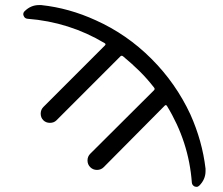

<svg xmlns="http://www.w3.org/2000/svg" viewBox="-20 -558 874 753"><path d="M726.6 -109.4Q773.4 -4.9 786.1 103.5Q786.1 108.4 786.1 113.3Q786.1 145.5 761.7 169.9Q756.8 174.8 751 174.8Q747.1 174.8 744.1 173.8Q733.4 168.9 732.4 158.2Q720.7 -2 634.8 -142.6Q630.9 -148.4 626 -143.6L386.7 97.7Q376 108.4 360.4 108.4Q344.7 108.4 334 97.7Q323.2 86.9 323.2 71.3Q323.2 55.7 334 44.9L584 -204.1Q588.9 -209 584 -214.8Q556.6 -250 526.9 -279.3Q497.1 -308.6 462.9 -336.9Q457 -341.8 452.1 -336.9L201.2 -85.9Q191.4 -76.2 175.8 -76.2Q160.2 -76.2 149.9 -86.4Q139.6 -96.7 139.6 -112.3Q139.6 -127.9 150.4 -138.7L391.6 -379.9Q396.5 -384.8 390.6 -388.7Q252 -471.7 87.9 -484.4Q77.1 -485.4 73.2 -495.1Q71.3 -499 71.3 -502Q71.3 -508.8 76.2 -513.7Q100.6 -538.1 132.8 -538.1Q136.7 -538.1 141.6 -538.1Q251 -526.4 355.5 -478.5Q477.5 -423.8 573.7 -327.6Q669.9 -231.4 726.6 -109.4Z"/></svg>

Font: Gen Jyuu Gothic P Normal
Style: Regular
Weight: 300
Designer: [Source Han Sans]
Ryoko NISHIZUKA  (kana & ideographs); Paul D. Hunt (Latin, Greek & Cyrillic); Wenlong ZHANG  (bopomofo
Version: Version 1.002.20150607